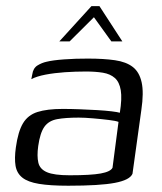

<svg xmlns="http://www.w3.org/2000/svg" viewBox="-20 -594 523 621"><path d="M200.9 6.7Q142.2 6.7 106.2 0.7Q70.2 -5.2 52.3 -19.5Q34.4 -33.7 30.3 -57.7Q26.3 -81.7 31.3 -117.2Q38.3 -168.2 54.3 -195.1Q70.3 -222 101.3 -231.8Q132.3 -241.7 182.9 -241.7Q208.2 -241.7 237.5 -240.6Q266.8 -239.5 294.1 -237.9Q321.4 -236.3 341.1 -233.9Q360.8 -231.5 367.6 -229.3Q375 -275.2 370.6 -302.1Q366.1 -328.9 351.4 -341.8Q336.7 -354.8 312.8 -358.8Q288.9 -362.7 257.5 -362.7Q223.9 -362.7 189.8 -360.4Q155.6 -358 127.2 -352.6Q98.7 -347.1 81.3 -338L84.3 -353Q87.1 -373.6 101.2 -382.3Q115.3 -391 130.7 -394.3Q150.7 -399.3 188 -402Q225.3 -404.7 264.6 -404.5Q315.6 -404.5 351.9 -399.2Q388.2 -393.9 409.5 -377.4Q430.8 -360.9 438.1 -327.8Q445.5 -294.8 437.2 -238.5L408.5 -31.9Q399.8 -11.7 351.3 -2.5Q302.7 6.7 200.9 6.7ZM205.3 -27.1Q274 -27.1 305.7 -32.9Q337.5 -38.7 343.9 -51.4L363.3 -199.7Q355.3 -203.2 331.7 -206Q308.2 -208.9 281 -211.2Q253.9 -213.6 234.6 -213.6Q191.9 -213.6 164.8 -208.6Q137.6 -203.6 123.6 -184Q109.6 -164.3 103.6 -121.6Q99.1 -89 104 -68Q108.8 -46.9 131.9 -37Q154.9 -27.1 205.3 -27.1ZM171.8 -460 275.7 -574.1H301.7L375.8 -460H340.2L283.8 -538.3L205.1 -460Z"/></svg>

Font: Genos Thin
Style: Italic
Weight: 100
Italic angle: -8°
Designer: Robert E. Leuschke
Foundry: Robert E. Leuschke
Version: Version 1.010